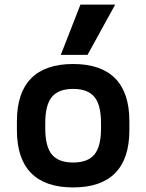

<svg xmlns="http://www.w3.org/2000/svg" viewBox="-20 -810 640 840"><path d="M300 10Q178 10 116 -53Q54 -116 54 -240V-280Q54 -404 116 -467Q178 -530 300 -530Q422 -530 484 -467Q546 -404 546 -280V-240Q546 -116 484 -53Q422 10 300 10ZM300 -99Q364 -99 393 -134Q422 -169 422 -249V-271Q422 -351 393 -386Q364 -421 300 -421Q236 -421 207 -386Q178 -351 178 -271V-249Q178 -169 207 -134Q236 -99 300 -99ZM363 -570H246L332 -790H484Z"/></svg>

Font: M PLUS Code Latin Expanded SemiBold
Style: Regular
Weight: 600
Width: 7
Designer: Coji Morishita
Foundry: UNDERFOREST DESIGN
Version: Version 1.002; ttfautohint (v1.8.3)